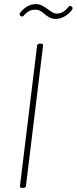

<svg xmlns="http://www.w3.org/2000/svg" viewBox="-20 -912 373 932"><path d="M251 -820C272 -820 303 -831 327 -861C334 -869 334 -875 329 -879L326 -881C322 -885 317 -884 312 -878C292 -853 274 -846 255 -846C239 -846 225 -858 210 -869C193 -880 178 -892 155 -892C128 -892 102 -881 78 -850C74 -845 74 -840 78 -836L81 -834C85 -830 90 -831 95 -836C116 -860 132 -865 152 -865C171 -865 183 -855 197 -843C211 -832 227 -820 251 -820ZM85 0H95C101 0 105 -4 106 -10L189 -690C190 -696 187 -700 181 -700H171C165 -700 161 -696 160 -690L77 -10C76 -4 80 0 85 0Z"/></svg>

Font: Barlow Thin
Style: Italic
Weight: 250
Italic angle: -7°
Designer: Jeremy Tribby
Foundry: Tribby Type
Version: Version 1.422;hotconv 1.0.109;makeotfexe 2.5.65596